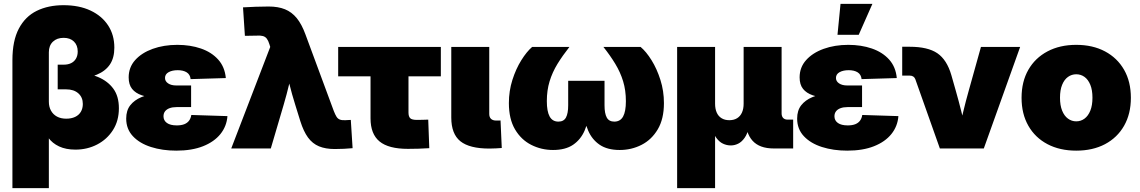

<svg xmlns="http://www.w3.org/2000/svg" viewBox="-20 -764 5864 988"><path d="M43.9 204.1V-454.6Q43.9 -554.2 76.9 -616.7Q109.9 -679.2 169.2 -708.3Q228.5 -737.3 306.6 -737.3Q387.2 -737.3 445.8 -709.7Q504.4 -682.1 536.4 -633.1Q568.4 -584 568.4 -519Q568.4 -466.3 545.7 -432.4Q522.9 -398.4 478.5 -379.9Q434.1 -361.3 368.2 -353V-397Q433.6 -389.2 484.1 -367.9Q534.7 -346.7 563.2 -307.6Q591.8 -268.6 591.8 -207Q591.8 -142.6 561.3 -94.7Q530.8 -46.9 480 -20.5Q429.2 5.9 368.2 5.9Q319.3 5.9 284.2 -10.5Q249 -26.9 228 -56.2Q207 -85.4 200.2 -122.6H231.4V204.1ZM320.8 -153.3Q347.2 -153.3 366.5 -162.4Q385.7 -171.4 396 -188.7Q406.2 -206.1 406.2 -229Q406.2 -263.2 383.1 -283.7Q359.9 -304.2 320.8 -304.2H276.9V-431.2H307.6Q330.1 -431.2 346.2 -439.2Q362.3 -447.3 371.1 -462.6Q379.9 -478 379.9 -499Q379.9 -531.2 360.4 -550.3Q340.8 -569.3 307.6 -569.3Q272.5 -569.3 252 -549.3Q231.4 -529.3 231.4 -495.1V-240.7Q231.4 -214.4 242.4 -194.6Q253.4 -174.8 273.2 -164.1Q293 -153.3 320.8 -153.3Z M887.2 11.2Q815.4 11.2 756.8 -7.6Q698.2 -26.4 663.8 -63.2Q629.4 -100.1 629.4 -153.8Q629.4 -195.8 650.4 -222.4Q671.4 -249 707 -263.9Q742.7 -278.8 786.9 -284.4Q831.1 -290 877.4 -290H963.4V-212.9H888.2Q867.7 -212.9 852.5 -207.3Q837.4 -201.7 829.3 -191.2Q821.3 -180.7 821.3 -165.5Q821.3 -144 838.9 -131.3Q856.4 -118.7 889.6 -118.7Q912.6 -118.7 928.2 -124.8Q943.8 -130.9 952.9 -143.1Q961.9 -155.3 964.4 -172.4L1150.4 -166.5Q1146.5 -114.3 1114.3 -74.2Q1082 -34.2 1024.7 -11.5Q967.3 11.2 887.2 11.2ZM882.3 -255.4Q829.6 -255.4 785.6 -259Q741.7 -262.7 709.5 -273.7Q677.2 -284.7 659.7 -306.6Q642.1 -328.6 642.1 -365.7Q642.1 -417.5 675.5 -454.8Q709 -492.2 765.9 -512.7Q822.8 -533.2 892.6 -533.2Q959 -533.2 1013.7 -514.4Q1068.4 -495.6 1102.5 -457.8Q1136.7 -419.9 1142.1 -362.3L960.9 -356.9Q958.5 -380.4 940.9 -391.6Q923.3 -402.8 894.5 -402.8Q866.2 -402.8 847.7 -392.6Q829.1 -382.3 829.1 -362.8Q829.1 -345.7 845 -335Q860.8 -324.2 887.2 -324.2H963.4V-255.4Z M1169.9 0 1370.6 -522.5 1366.2 -536.6Q1360.8 -554.7 1353 -564.9Q1345.2 -575.2 1332.5 -578.6Q1319.8 -582 1299.3 -580.6L1240.2 -579.6L1230.5 -726.1Q1260.7 -728 1295.2 -729.2Q1329.6 -730.5 1362.3 -730.5Q1411.1 -730.5 1446.3 -716.3Q1481.4 -702.1 1507.1 -670.7Q1532.7 -639.2 1551.8 -586.9L1697.8 -192.4Q1705.1 -173.8 1711.7 -163.3Q1718.3 -152.8 1729 -148.7Q1739.7 -144.5 1757.8 -145.5L1785.2 -147L1794.4 -1.5Q1773.4 0.5 1749.8 1.7Q1726.1 2.9 1702.6 2.9Q1655.3 2.9 1621.6 -11Q1587.9 -24.9 1564.9 -56.4Q1542 -87.9 1525.4 -140.6L1499 -225.6Q1482.4 -278.3 1469 -332.3Q1455.6 -386.2 1442.9 -442.4H1494.1Q1481 -386.2 1468.3 -332.5Q1455.6 -278.8 1439.9 -225.6L1373.5 0Z M2079.1 2Q1979.5 2 1933.1 -36.1Q1886.7 -74.2 1886.7 -154.8V-371.1H1720.2V-522.5H2248.5V-371.1H2082V-185.5Q2082 -164.1 2091.1 -155.5Q2100.1 -147 2125.5 -147Q2139.6 -147 2155.3 -147.5Q2170.9 -147.9 2183.6 -148.4L2189 -1.5Q2160.6 0.5 2133.1 1.2Q2105.5 2 2079.1 2Z M2498.5 0.5Q2396 0.5 2349.1 -37.1Q2302.2 -74.7 2302.2 -159.2V-522.5H2497.6V-177.7Q2497.6 -161.1 2506.8 -152.3Q2516.1 -143.6 2533.7 -143.6Q2540 -143.6 2545.7 -143.8Q2551.3 -144 2555.7 -144L2562 -2.4Q2548.3 -1.5 2532.5 -0.5Q2516.6 0.5 2498.5 0.5Z M2825.7 7.8Q2765.6 7.8 2713.6 -18.6Q2661.6 -44.9 2630.1 -98.4Q2598.6 -151.9 2598.6 -233.4Q2598.6 -295.9 2616.7 -352.8Q2634.8 -409.7 2662.6 -454.1Q2690.4 -498.5 2718.3 -522.5H2910.2Q2875 -478 2848.6 -435.1Q2822.3 -392.1 2808.1 -345.5Q2793.9 -298.8 2793.9 -243.7Q2793.9 -190.9 2808.3 -164.6Q2822.8 -138.2 2853.5 -138.2Q2880.9 -138.2 2892.3 -159.2Q2903.8 -180.2 2903.8 -222.2V-348.1H3090.8V-222.2Q3090.8 -180.2 3102.3 -159.2Q3113.8 -138.2 3141.1 -138.2Q3171.9 -138.2 3186.3 -164.3Q3200.7 -190.4 3200.7 -243.2Q3200.7 -299.3 3186.5 -345.7Q3172.4 -392.1 3146.2 -435.3Q3120.1 -478.5 3085 -522.5H3276.4Q3305.2 -498.5 3332.8 -454.1Q3360.4 -409.7 3378.4 -352.8Q3396.5 -295.9 3396.5 -233.4Q3396.5 -151.9 3364.7 -98.4Q3333 -44.9 3281.2 -18.6Q3229.5 7.8 3168.9 7.8Q3105.5 7.8 3065.9 -19Q3026.4 -45.9 3006.6 -92Q2986.8 -138.2 2982.4 -196.3H3012.2Q3008.3 -138.2 2988.3 -92Q2968.3 -45.9 2929 -19Q2889.6 7.8 2825.7 7.8Z M3464.4 204.1V-522.5H3659.7V-230.5Q3659.7 -204.1 3668 -185.1Q3676.3 -166 3692.9 -155.8Q3709.5 -145.5 3732.9 -145.5Q3756.8 -145.5 3773.2 -155.8Q3789.6 -166 3798.1 -185.1Q3806.6 -204.1 3806.6 -230.5V-522.5H4002V-180.7Q4002 -165.5 4010 -157Q4018.1 -148.4 4033.2 -148.4H4061.5V0H3961.9Q3888.2 0 3852.3 -40Q3816.4 -80.1 3816.4 -154.3V-203.6H3843.8Q3843.8 -148.9 3835.2 -112.5Q3826.7 -76.2 3811.8 -54.9Q3796.9 -33.7 3778.6 -24.7Q3760.3 -15.6 3740.7 -15.6Q3719.7 -15.6 3700.4 -24.7Q3681.2 -33.7 3665.8 -54.9Q3650.4 -76.2 3641.4 -112.5Q3632.3 -148.9 3632.3 -203.6H3659.7V204.1Z M4339.8 11.2Q4268.1 11.2 4209.5 -7.6Q4150.9 -26.4 4116.5 -63.2Q4082 -100.1 4082 -153.8Q4082 -195.8 4103 -222.4Q4124 -249 4159.7 -263.9Q4195.3 -278.8 4239.5 -284.4Q4283.7 -290 4330.1 -290H4416V-212.9H4340.8Q4320.3 -212.9 4305.2 -207.3Q4290 -201.7 4282 -191.2Q4273.9 -180.7 4273.9 -165.5Q4273.9 -144 4291.5 -131.3Q4309.1 -118.7 4342.3 -118.7Q4365.2 -118.7 4380.9 -124.8Q4396.5 -130.9 4405.5 -143.1Q4414.6 -155.3 4417 -172.4L4603 -166.5Q4599.1 -114.3 4566.9 -74.2Q4534.7 -34.2 4477.3 -11.5Q4419.9 11.2 4339.8 11.2ZM4335 -255.4Q4282.2 -255.4 4238.3 -259Q4194.3 -262.7 4162.1 -273.7Q4129.9 -284.7 4112.3 -306.6Q4094.7 -328.6 4094.7 -365.7Q4094.7 -417.5 4128.2 -454.8Q4161.6 -492.2 4218.5 -512.7Q4275.4 -533.2 4345.2 -533.2Q4411.6 -533.2 4466.3 -514.4Q4521 -495.6 4555.2 -457.8Q4589.4 -419.9 4594.7 -362.3L4413.6 -356.9Q4411.1 -380.4 4393.6 -391.6Q4376 -402.8 4347.2 -402.8Q4318.8 -402.8 4300.3 -392.6Q4281.7 -382.3 4281.7 -362.8Q4281.7 -345.7 4297.6 -335Q4313.5 -324.2 4339.8 -324.2H4416V-255.4ZM4289.6 -585 4305.2 -744.1H4469.2L4398.9 -585Z M4816.4 0 4689.9 -356.9Q4686.5 -365.7 4679.2 -370.4Q4671.9 -375 4660.6 -375H4622.6V-523.4H4661.1Q4754.4 -523.4 4803.5 -490Q4852.5 -456.5 4875.5 -377.4L4898.4 -296.9Q4913.6 -243.7 4927 -189.7Q4940.4 -135.7 4954.1 -80.1H4911.1Q4923.8 -135.7 4936.8 -189.7Q4949.7 -243.7 4964.8 -296.9L5027.8 -522.5H5229.5L5042.5 0Z M5518.1 11.2Q5433.6 11.2 5370.1 -22.2Q5306.6 -55.7 5271.7 -116.9Q5236.8 -178.2 5236.8 -260.7Q5236.8 -343.8 5271.7 -404.8Q5306.6 -465.8 5370.1 -499.5Q5433.6 -533.2 5518.1 -533.2Q5603 -533.2 5666.3 -499.5Q5729.5 -465.8 5764.4 -404.8Q5799.3 -343.8 5799.3 -260.7Q5799.3 -178.2 5764.4 -116.9Q5729.5 -55.7 5666.3 -22.2Q5603 11.2 5518.1 11.2ZM5518.1 -139.6Q5542 -139.6 5560.8 -153.6Q5579.6 -167.5 5590.6 -194.6Q5601.6 -221.7 5601.6 -261.2Q5601.6 -300.8 5590.6 -327.6Q5579.6 -354.5 5560.8 -368.2Q5542 -381.8 5518.1 -381.8Q5494.6 -381.8 5475.6 -368.2Q5456.5 -354.5 5445.6 -327.6Q5434.6 -300.8 5434.6 -261.2Q5434.6 -221.7 5445.6 -194.6Q5456.5 -167.5 5475.6 -153.6Q5494.6 -139.6 5518.1 -139.6Z"/></svg>

Font: Inter 28pt Black
Style: Regular
Weight: 900
Designer: Rasmus Andersson
Foundry: rsms
Version: Version 4.001;git-66647c0bb